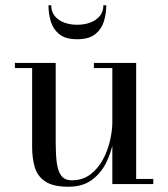

<svg xmlns="http://www.w3.org/2000/svg" viewBox="-20 -699 638 729"><path d="M240 10Q182 10 152.2 -9.8Q122.5 -29.5 112.2 -63.5Q102 -97.5 102 -141V-440.5H36.5V-460H191.5V-155.5Q191.5 -113.5 195.5 -81.8Q199.5 -50 212.5 -32.2Q225.5 -14.5 253 -14.5Q293.5 -14.5 322.8 -36.5Q352 -58.5 370.5 -92.8Q389 -127 397.8 -165.2Q406.5 -203.5 406.5 -235.5L418 -238Q418 -205 410.2 -162.8Q402.5 -120.5 383 -81Q363.5 -41.5 328.8 -15.8Q294 10 240 10ZM406.5 0V-440.5H336.5V-460H497V-19.5H562V0ZM273 -550Q228 -550 204.5 -569.5Q181 -589 172.5 -618.8Q164 -648.5 164 -679H174.5Q174.5 -654.5 188 -638Q201.5 -621.5 224 -613.2Q246.5 -605 273 -605Q300 -605 322.5 -613.2Q345 -621.5 358.8 -638Q372.5 -654.5 372.5 -679H383.5Q383.5 -648.5 374.8 -618.8Q366 -589 342 -569.5Q318 -550 273 -550Z"/></svg>

Font: Bodoni Moda 11pt
Style: Regular
Weight: 400
Version: Version 2.004